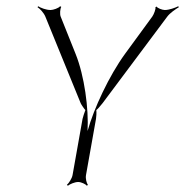

<svg xmlns="http://www.w3.org/2000/svg" viewBox="-20 -582 592 614"><path d="M100 -559C108 -554 120 -541 125 -529L238 -252C239 -249 249 -234 253 -230C250 -223 245 -206 244 -202L212 -22C210 -11 200 4 194 9L197 12C203 7 219 0 230 0C240 0 254 7 258 12L261 9C257 4 253 -11 255 -22L287 -202C288 -206 289 -223 288 -230C294 -234 305 -249 308 -252L515 -529C524 -541 542 -553 552 -559L550 -562C540 -557 521 -550 507 -550C499 -550 483 -556 481 -561L477 -559C479 -554 472 -536 467 -529L380 -410C329 -340 280 -235 260 -163C264 -235 250 -339 222 -409L174 -529C171 -536 172 -554 176 -560L172 -562C168 -556 150 -550 142 -550C127 -550 110 -557 102 -562Z"/></svg>

Font: Armata Saber
Style: RgIta
Weight: 400
Designer: Jasper
Foundry: Cannot Into Space Fonts
Version: Version 0.970